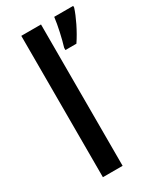

<svg xmlns="http://www.w3.org/2000/svg" viewBox="-193 -827 748 894"><g transform="rotate(-30 181.0 -380.0)"><path d="M189 0V-760H83V0ZM362 -751V-760H260C255 -717 240 -651 228 -612V-600H287C319 -647 350 -712 362 -751Z"/></g></svg>

Font: Noto Sans Devanagari UI Medium
Style: Regular
Weight: 500
Designer: Jelle Bosma - Monotype Design Team
Foundry: Monotype Imaging Inc.
Version: Version 2.004